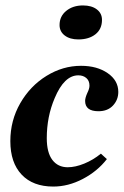

<svg xmlns="http://www.w3.org/2000/svg" viewBox="-20 -677 456 706"><path d="M18 -158Q18 -234 54.5 -297.5Q91 -361 151 -398Q211 -435 278 -435Q337 -435 376 -408Q415 -381 415 -339Q415 -310 395.5 -289Q376 -268 342 -268Q293 -268 293 -306Q293 -317 301 -335Q309 -351 309 -362Q309 -380 297.5 -390Q286 -400 268 -400Q216 -400 181 -316Q152 -248 152 -169Q152 -116 172.5 -89Q193 -62 229 -62Q257 -62 290 -75.5Q323 -89 351 -112L373 -92Q338 -47 284.5 -19Q231 9 176 9Q101 9 59.5 -35Q18 -79 18 -158ZM199 -585Q199 -617 223.5 -637Q248 -657 285 -657Q317 -657 336 -642.5Q355 -628 355 -604Q355 -570 331 -551Q307 -532 268 -532Q237 -532 218 -546.5Q199 -561 199 -585Z"/></svg>

Font: Unna
Style: Bold Italic
Weight: 700
Italic angle: -8.05°
Designer: Jorge de Buen Unna
Foundry: Omnibus-Type
Version: Version 2.008